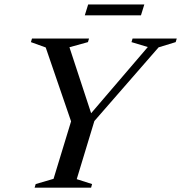

<svg xmlns="http://www.w3.org/2000/svg" viewBox="-20 -862 832 882"><path d="M659 -646 584 -668.5 589 -685H792L787 -668.5L708.5 -644.5L413.5 -306L332.5 -39L403 -16.5L398.5 0H139L144 -16.5L226 -40.5L306.5 -304.5L190 -644L122 -668.5L127 -685H389L384 -668.5L299 -645L405 -322.5L382.5 -323ZM369.5 -791.5 385 -841.5H643L627.5 -791.5Z"/></svg>

Font: Newsreader 36pt Medium
Style: Italic
Weight: 500
Italic angle: -17°
Designer: Hugues Gentile
Foundry: Production Type
Version: Version 1.003